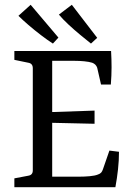

<svg xmlns="http://www.w3.org/2000/svg" viewBox="-20 -782 551 802"><path d="M402 -429 386 -499Q381 -514 365 -520Q352 -524 332 -526Q312 -528 289 -528H198V-314L375 -320V-265L198 -269V-44H309Q333 -44 355 -46Q377 -48 389 -53Q398 -56 402.5 -61Q407 -66 410 -75L437 -153L477 -148Q477 -112 473 -75Q469 -38 462 0H40V-37L98 -48Q117 -51 117 -70V-497Q117 -517 98 -520L40 -532V-569H444Q446 -535 446 -501Q446 -467 443 -429ZM386 -624 360 -600Q340 -616 314.5 -637Q289 -658 265.5 -680Q242 -702 226 -721L280 -762ZM224 -625 201 -600Q179 -614 151.5 -635Q124 -656 99 -677.5Q74 -699 57 -716L108 -762Z"/></svg>

Font: Rasa
Style: Regular
Weight: 400
Designer: Anna Giedrys (Yrsa+Rasa design), David Brezina (Yrsa art-direction, Rasa art-direction, design)
Foundry: Rosetta Type Foundry
Version: Version 2.004